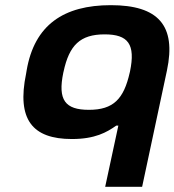

<svg xmlns="http://www.w3.org/2000/svg" viewBox="-20 -529 675 743"><path d="M83 -256 81 -244C44 -66 106 9 258 9C348 9 393 -17 430 -43H438L387 194H530L626 -256C663 -431 592 -509 409 -509C227 -509 113 -433 83 -256ZM225 -248 226 -252C248 -354 290 -396 385 -396C476 -396 505 -358 483 -252L482 -248C459 -146 419 -104 324 -104C232 -104 203 -142 225 -248Z"/></svg>

Font: LT Wave Bold
Style: Italic
Weight: 700
Designer: Daniel Lyons
Version: Version 2.5 (Glyphs App)